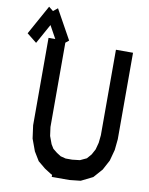

<svg xmlns="http://www.w3.org/2000/svg" viewBox="-187 -1079 904 1166"><g transform="rotate(10 265.0 -495.5)"><path d="M464.4 -816.4H569.8V-283.2L563 -215.8L544.4 -147L511.7 -85.9L463.4 -31.2L391.6 4.4L323.2 11.7H214.4V-1.5L208.5 -3.4L165.5 -30.8L120.1 -68.4L86.9 -123L59.6 -197.3L48.8 -277.3V-816.4H90.3L46.9 -895L-20.5 -773.4L-81.1 -821.8L19.5 -1003.4L46.9 -981.4L74.2 -1003.4L174.8 -821.8L154.3 -805.2V-285.2L161.6 -231.4L179.2 -183.6L194.8 -158.2L220.2 -137.7L246.1 -121.1L278.3 -112.8H318.4L365.7 -118.2L405.3 -136.7L429.7 -165L448.2 -199.2L459.5 -241.7L464.4 -289.1Z"/></g></svg>

Font: Gap Sans
Style: Bold
Weight: 400
Designer: Alexandre Liziard and Etienne Ozeray
Foundry: Interstices.io
Version: Version 1.610